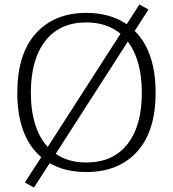

<svg xmlns="http://www.w3.org/2000/svg" viewBox="-20 -764 780 865"><path d="M92 58 166 -56Q58 -148 58 -346Q58 -521 141.5 -613.5Q225 -706 369 -706Q476 -706 551 -655L608 -744L649 -721L587 -625Q681 -531 681 -346Q681 -172 597.5 -80.5Q514 11 369 11Q272 11 204 -29L133 81ZM523 -612Q461 -663 369 -663Q249 -663 184 -579.5Q119 -496 119 -346Q119 -266 138.5 -204Q158 -142 195 -102ZM619 -346Q619 -492 556 -577L231 -71Q287 -32 369 -32Q489 -32 554 -114.5Q619 -197 619 -346Z"/></svg>

Font: Maitree Light
Style: Regular
Weight: 300
Designer: CadsonDemak Team
Foundry: CadsonDemak
Version: Version 1.001